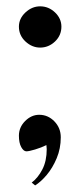

<svg xmlns="http://www.w3.org/2000/svg" viewBox="-20 -470 257 600"><path d="M89.8 109.4 79.1 100.6Q98.6 85.9 112.3 59.6Q126 33.2 126 -3.9Q126 -6.8 125.5 -10.3Q125 -13.7 125 -16.6Q109.4 -8.8 89.8 -2.9Q70.3 2.9 62.5 2.9Q53.7 2.9 46.4 -10.3Q39.1 -23.4 39.1 -45.9Q39.1 -72.3 58.6 -91.8Q78.1 -111.3 102.5 -111.3Q129.9 -111.3 149.9 -90.8Q169.9 -70.3 169.9 -41Q169.9 -5.9 157.2 24.4Q144.5 54.7 126 76.7Q107.4 98.6 89.8 109.4ZM105.5 -321.3Q80.1 -321.3 59.6 -340.3Q39.1 -359.4 39.1 -386.7Q39.1 -412.1 59.6 -431.2Q80.1 -450.2 105.5 -450.2Q131.8 -450.2 151.9 -431.2Q171.9 -412.1 171.9 -386.7Q171.9 -359.4 151.9 -340.3Q131.8 -321.3 105.5 -321.3Z"/></svg>

Font: Padauk Book
Style: Regular
Weight: 400
Designer: Debbi Hosken, Becca Hirsbrunner Spalinger
Foundry: SIL International
Version: Version 5.000